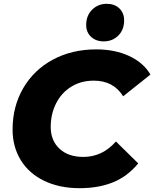

<svg xmlns="http://www.w3.org/2000/svg" viewBox="-20 -973 809 1007"><path d="M46 -294Q46 -414 101.5 -510Q157 -606 257 -660Q357 -714 485 -714Q582 -714 657 -679.5Q732 -645 769 -582L626 -468Q575 -550 472 -550Q405 -550 354 -518.5Q303 -487 274.5 -431.5Q246 -376 246 -307Q246 -236 292 -193Q338 -150 417 -150Q517 -150 588 -231L705 -116Q648 -47 572 -16.5Q496 14 398 14Q292 14 212 -24.5Q132 -63 89 -133Q46 -203 46 -294ZM432 -842Q432 -891 463 -922Q494 -953 540 -953Q581 -953 606 -929Q631 -905 631 -866Q631 -817 600.5 -786.5Q570 -756 524 -756Q483 -756 457.5 -780Q432 -804 432 -842Z"/></svg>

Font: Idrija
Style: Italic
Weight: 800
Italic angle: -11.3°
Designer: Julieta Ulanovsky
Foundry: Julieta Ulanovsky
Version: Version 7.200